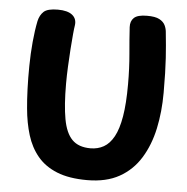

<svg xmlns="http://www.w3.org/2000/svg" viewBox="-54 -829 870 891"><g transform="rotate(5 380.5 -384.0)"><path d="M90.8 -707.3Q97.1 -735.2 114.9 -751.8Q132.8 -768.3 180.7 -768.3Q226.3 -768.3 248.2 -750.5Q270 -732.7 265.2 -701.6Q263 -689.3 260.3 -659.9Q257.6 -630.6 254.8 -591.3Q252.1 -552 250.1 -509.8Q248.1 -467.6 248.1 -429.4Q248.1 -329.4 259.7 -265.3Q271.2 -201.2 301.2 -170.8Q331.2 -140.4 386.9 -140.4Q420.9 -140.4 448.4 -155.8Q475.9 -171.2 495.3 -206.6Q514.7 -241.9 524.8 -301.7Q534.9 -361.4 534.9 -451Q534.9 -527 528.9 -592.7Q522.9 -658.4 519.4 -716.1Q517.7 -744.2 534.6 -760.1Q551.4 -776 595.3 -776Q633.4 -776.2 652.8 -765.9Q672.1 -755.7 679.9 -739.4Q687.7 -723.1 688.7 -704.1Q691.7 -675.1 694.2 -647.4Q696.7 -619.7 698.7 -588.4Q700.7 -557.2 701.8 -518.1Q702.9 -479 702.9 -427Q702.9 -338 686.1 -259.5Q669.2 -181 631.9 -120.5Q594.6 -60 533.7 -26Q472.9 8 383.9 8Q299.7 8 243.3 -14.8Q186.9 -37.6 152.6 -78.9Q118.2 -120.3 101 -176.3Q83.8 -232.3 77.9 -299Q74.1 -338 72.2 -389.4Q70.3 -440.9 71.1 -497.6Q71.8 -554.2 76.8 -608.7Q81.8 -663.1 90.8 -707.3Z"/></g></svg>

Font: Playpen Sans Hebrew
Style: Regular
Weight: 400
Designer: Tom Grace, Laura Meseguer, Veronika Burian, José Scaglione
Foundry: TypeTogether
Version: Version 2.000